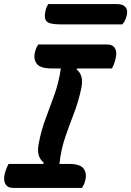

<svg xmlns="http://www.w3.org/2000/svg" viewBox="-22 -917 640 937"><path d="M378 0H43Q14 0 4 -19.5Q-6 -39 1 -69Q9 -98 20 -117H189L192 -123Q175 -136 167.5 -158Q160 -180 167 -216Q179 -281 201 -339Q223 -397 244 -456Q265 -515 275 -583H229Q174 -583 157 -606.5Q140 -630 149 -664Q152 -676 156 -684.5Q160 -693 165 -700H500Q529 -700 539.5 -680.5Q550 -661 542 -631Q536 -603 524 -583H355L352 -578Q369 -565 375.5 -542Q382 -519 374 -483Q360 -418 338 -361.5Q316 -305 296 -246.5Q276 -188 268 -117H315Q370 -117 386.5 -93.5Q403 -70 394 -36Q391 -24 387 -16Q383 -8 378 0ZM213 -897H550Q579 -897 591 -881.5Q603 -866 596 -840Q589 -813 575 -798H274Q222 -798 207 -811.5Q192 -825 199 -859Q201 -872 205 -881Q209 -890 213 -897Z"/></svg>

Font: Recursive Sn Csl St SmB
Style: Italic
Weight: 600
Italic angle: -15°
Version: Version 1.079;hotconv 1.0.112;makeotfexe 2.5.65598; ttfautoh